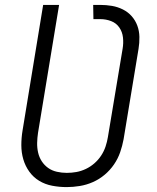

<svg xmlns="http://www.w3.org/2000/svg" viewBox="-20 -755 640 783"><path d="M252 8Q222 8 193 2.5Q164 -3 140 -17.5Q116 -32 99.5 -55Q83 -78 75 -105.5Q67 -133 67 -163Q67 -193 72 -223L156 -735H221L135 -213Q132 -193 131.5 -172.5Q131 -152 135.5 -132.5Q140 -113 150.5 -97Q161 -81 176.5 -70Q192 -59 212 -54.5Q232 -50 252 -50Q272 -50 291.5 -53.5Q311 -57 330 -66Q349 -75 365 -89Q381 -103 392.5 -120.5Q404 -138 410.5 -157.5Q417 -177 420 -196L480 -556Q484 -579 481.5 -602Q479 -625 466.5 -643Q454 -661 433 -669Q412 -677 389 -677H361L360 -735H388Q413 -735 436.5 -731Q460 -727 481 -716.5Q502 -706 517 -689Q532 -672 540 -650.5Q548 -629 548.5 -604.5Q549 -580 545 -556L484 -187Q479 -160 470 -134Q461 -108 445 -84.5Q429 -61 407 -42.5Q385 -24 359 -12.5Q333 -1 305.5 3.5Q278 8 252 8Z"/></svg>

Font: Iosevka Light Extended Oblique
Style: Regular
Weight: 300
Width: 7
Italic angle: -9°
Monospace: yes
Designer: Belleve Invis
Foundry: Belleve Invis
Version: Version 32.5.0; ttfautohint (v1.8.4)